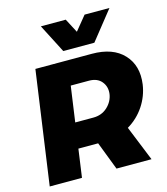

<svg xmlns="http://www.w3.org/2000/svg" viewBox="-127 -983 943 1081"><g transform="rotate(-15 344.5 -442.0)"><path d="M450.2 -660.2Q572.3 -660.2 634.5 -593.5Q696.8 -526.9 682.1 -419.9Q672.4 -353 634.8 -296.6Q597.2 -240.2 538.1 -205.1L621.1 0H417L354 -164.1H238.8L215.8 0H27.8L121.1 -660.2ZM212.9 -883.8H357.9L400.9 -801.8L467.8 -883.8H612.8L480 -716.8H298.8ZM259.8 -311H365.2Q414.6 -311 448 -342Q481.4 -373 487.8 -416Q493.2 -458 468.5 -488Q443.8 -518.1 395 -518.1H289.1Z"/></g></svg>

Font: Human Sans Black
Style: Italic
Weight: 800
Italic angle: -8°
Designer: Tim Radville
Foundry: Continuum
Version: Version 1.000;FEAKit 1.0